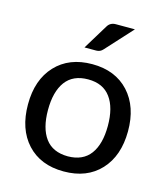

<svg xmlns="http://www.w3.org/2000/svg" viewBox="-110 -812 787 903"><g transform="rotate(15 284.0 -360.0)"><path d="M284.2 -66.9Q357.4 -67.4 393.6 -116.2Q429.7 -165 429.7 -253.9Q429.7 -342.8 393.6 -391.6Q357.4 -441.4 284.2 -441.4Q210.9 -441.4 174.3 -392.1Q138.2 -342.8 138.2 -253.9Q138.2 -165 174.3 -116.2Q210.4 -67.4 284.2 -66.9ZM462.9 -444.3Q528.3 -373 527.8 -253.4Q527.3 -133.8 461.9 -63.5Q396.5 6.8 283.7 6.8Q170.9 6.8 105.5 -64Q40.5 -134.8 40.5 -254.9Q40.5 -375 106.4 -445.3Q172.4 -515.6 284.7 -515.6Q397 -515.6 462.9 -444.3ZM285.2 -582H228L301.8 -703.1Q314.9 -725.6 342.3 -725.6H435.1L317.4 -596.7Q304.7 -582 285.2 -582Z"/></g></svg>

Font: Lato-Medium
Style: Regular
Weight: 500
Designer: Lukasz Dziedzic
Foundry: tyPoland Lukasz Dziedzic
Version: Version 2.006; 2014-01-15